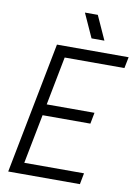

<svg xmlns="http://www.w3.org/2000/svg" viewBox="-119 -1243 950 1319"><g transform="rotate(10 356.0 -583.5)"><path d="M528.6 -1000H438.8L363.3 -1166.7H453.1ZM212.2 -916.7H712.2L696.6 -838.5H279.9L214.2 -500H547.5L532.6 -421.9H199.2L132.2 -78.1H548.8L533.9 0H33.9Z"/></g></svg>

Font: Monoid
Style: Italic
Weight: 400
Width: 4
Italic angle: -11°
Monospace: yes
Version: Version 0.61